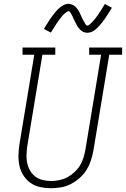

<svg xmlns="http://www.w3.org/2000/svg" viewBox="-20 -986 665 1014"><path d="M248 8Q220 8 192 2Q164 -4 142 -19.5Q120 -35 105 -57.5Q90 -80 83.5 -107Q77 -134 77.5 -163Q78 -192 82 -220L161 -697H99V-735H272V-697H204L124 -214Q121 -192 120 -169Q119 -146 123.5 -125Q128 -104 139 -85Q150 -66 166.5 -53.5Q183 -41 205 -35.5Q227 -30 249 -30Q271 -30 293 -34.5Q315 -39 335 -49.5Q355 -60 372.5 -76Q390 -92 402 -111.5Q414 -131 420.5 -152.5Q427 -174 431 -195L514 -697H451V-735H625V-697H557L473 -189Q468 -163 459.5 -137Q451 -111 436 -87.5Q421 -64 399.5 -45Q378 -26 353 -13.5Q328 -1 301.5 3.5Q275 8 248 8ZM441 -813Q436 -813 430.5 -814Q425 -815 420.5 -817Q416 -819 412 -822Q408 -825 404.5 -828.5Q401 -832 398 -835.5Q395 -839 392 -843Q389 -847 386.5 -851.5Q384 -856 382 -860.5Q380 -865 377.5 -869.5Q375 -874 373 -878Q371 -882 368.5 -887.5Q366 -893 364 -897.5Q362 -902 359.5 -906.5Q357 -911 355 -914.5Q353 -918 350 -922.5Q347 -927 342 -927Q338 -927 334.5 -924.5Q331 -922 327.5 -919.5Q324 -917 319 -912.5Q314 -908 312 -905.5Q310 -903 308 -901Q306 -899 304 -896Q302 -893 299.5 -890Q297 -887 294.5 -884Q292 -881 289.5 -877.5Q287 -874 284.5 -870Q282 -866 279 -862Q276 -858 273.5 -853.5Q271 -849 268 -844.5Q265 -840 262 -835Q259 -830 255.5 -825Q252 -820 249 -814L212 -833Q217 -843 222.5 -851Q228 -859 233 -867Q238 -875 242.5 -882Q247 -889 251.5 -895Q256 -901 260.5 -907Q265 -913 269 -918Q273 -923 277 -927.5Q281 -932 287 -938Q293 -944 299 -948.5Q305 -953 312 -957Q319 -961 326.5 -963.5Q334 -966 342 -966Q347 -966 352 -964.5Q357 -963 361.5 -961Q366 -959 370.5 -956.5Q375 -954 378.5 -950.5Q382 -947 385 -943.5Q388 -940 391 -935.5Q394 -931 396.5 -927Q399 -923 401 -918.5Q403 -914 405 -909.5Q407 -905 409 -900.5Q411 -896 413.5 -891Q416 -886 418.5 -881Q421 -876 423.5 -872Q426 -868 428 -864.5Q430 -861 433 -856Q436 -851 441 -851Q445 -851 448.5 -853.5Q452 -856 455.5 -858.5Q459 -861 463.5 -866Q468 -871 470 -873Q472 -875 474.5 -877.5Q477 -880 479 -883Q481 -886 483.5 -888.5Q486 -891 488 -894.5Q490 -898 493 -901.5Q496 -905 498.5 -908.5Q501 -912 503.5 -916.5Q506 -921 509 -925Q512 -929 515 -934Q518 -939 521 -944Q524 -949 527 -954Q530 -959 534 -965L571 -945Q565 -936 560 -927.5Q555 -919 550 -911.5Q545 -904 540.5 -897Q536 -890 531.5 -883.5Q527 -877 522.5 -871.5Q518 -866 514 -861Q510 -856 506 -851.5Q502 -847 495.5 -840.5Q489 -834 483.5 -829.5Q478 -825 471 -821Q464 -817 456 -815Q448 -813 441 -813Z"/></svg>

Font: Iosevka Etoile XLtObl
Style: Regular
Weight: 200
Italic angle: -9°
Designer: Belleve Invis
Foundry: Belleve Invis
Version: Version 15.5.2; ttfautohint (v1.8.4)